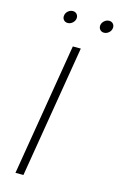

<svg xmlns="http://www.w3.org/2000/svg" viewBox="-136 -965 633 1020"><g transform="rotate(15 180.5 -454.5)"><path d="M224.1 -727.5 103.5 0H59.6L180.2 -727.5ZM121.1 -840.8Q106.9 -840.8 98.6 -850.8Q90.3 -860.8 92.8 -875Q94.7 -889.2 106.4 -899.2Q118.2 -909.2 132.3 -909.2Q146.5 -909.2 154.8 -899.2Q163.1 -889.2 161.1 -875Q158.7 -860.8 147 -850.8Q135.3 -840.8 121.1 -840.8ZM320.8 -840.8Q306.6 -840.8 298.3 -850.8Q290 -860.8 292 -875Q294.4 -889.2 306.2 -899.2Q317.9 -909.2 332 -909.2Q346.2 -909.2 354.5 -899.2Q362.8 -889.2 360.4 -875Q358.4 -860.8 346.7 -850.8Q335 -840.8 320.8 -840.8Z"/></g></svg>

Font: Inter Extra Light
Style: Italic
Weight: 200
Italic angle: -9.39999°
Designer: Rasmus Andersson
Foundry: rsms
Version: Version 4.000;git-3c8e0fc